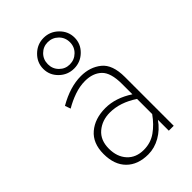

<svg xmlns="http://www.w3.org/2000/svg" viewBox="-240 -892 996 996"><g transform="rotate(-45 258.5 -394.0)"><path d="M398 -80Q368 -37 325 -12.5Q282 12 236 12Q160 12 116.5 -31.5Q73 -75 73 -154Q73 -233 122 -274.5Q171 -316 248 -316Q323 -316 398 -267V-343Q398 -426 364 -458Q330 -490 273 -490Q234 -490 194 -476Q154 -462 119 -441L108 -472Q196 -523 276 -523Q342 -523 388 -486Q434 -449 434 -358V0H398ZM398 -122V-233Q323 -283 248 -283Q191 -283 151.5 -249.5Q112 -216 112 -154Q112 -94 145.5 -57.5Q179 -21 236 -21Q287 -21 326.5 -49Q366 -77 398 -122ZM164 -687Q164 -733 198 -766.5Q232 -800 279 -800Q326 -800 360 -766.5Q394 -733 394 -687Q394 -641 360 -608Q326 -575 279 -575Q232 -575 198 -608Q164 -641 164 -687ZM360 -687Q360 -722 336 -745.5Q312 -769 278 -769Q245 -769 221.5 -745.5Q198 -722 198 -687Q198 -653 221.5 -629.5Q245 -606 278 -606Q312 -606 336 -629.5Q360 -653 360 -687Z"/></g></svg>

Font: Overpass Thin
Style: Regular
Weight: 100
Designer: Delve Withrington, Thomas Jockin
Foundry: Delve Fonts
Version: Version 3.000;DELV;Overpass